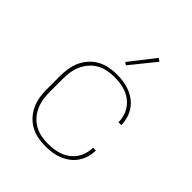

<svg xmlns="http://www.w3.org/2000/svg" viewBox="-207 -876 1014 1014"><g transform="rotate(45 300.0 -369.0)"><path d="M298 8Q269 8 241 2.5Q213 -3 188 -16.5Q163 -30 143.5 -51.5Q124 -73 112 -99Q100 -125 95.5 -153.5Q91 -182 91 -210V-310Q91 -338 95.5 -366.5Q100 -395 112 -421Q124 -447 143.5 -468.5Q163 -490 188 -503.5Q213 -517 241 -522.5Q269 -528 298 -528Q323 -528 348 -524.5Q373 -521 396.5 -511.5Q420 -502 440.5 -486.5Q461 -471 475 -450Q489 -429 496 -404.5Q503 -380 503 -355H482Q482 -378 475.5 -400Q469 -422 456.5 -440.5Q444 -459 425.5 -473Q407 -487 386 -495Q365 -503 342.5 -506Q320 -509 298 -509Q272 -509 246.5 -504Q221 -499 198.5 -486.5Q176 -474 158.5 -454Q141 -434 130.5 -410.5Q120 -387 116 -361.5Q112 -336 112 -310V-210Q112 -184 116 -158.5Q120 -133 130.5 -109.5Q141 -86 158.5 -66Q176 -46 198.5 -33.5Q221 -21 246.5 -16Q272 -11 298 -11Q320 -11 342.5 -14Q365 -17 386 -25Q407 -33 425.5 -47Q444 -61 456.5 -79.5Q469 -98 475.5 -120Q482 -142 482 -165H503Q503 -140 496 -115.5Q489 -91 475 -70Q461 -49 440.5 -33.5Q420 -18 396.5 -8.5Q373 1 348 4.5Q323 8 298 8ZM297 -595 282 -605 392 -746 409 -734Z"/></g></svg>

Font: Iosevka Thin Extended
Style: Regular
Weight: 100
Width: 7
Monospace: yes
Designer: Belleve Invis
Foundry: Belleve Invis
Version: Version 32.5.0; ttfautohint (v1.8.4)